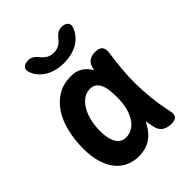

<svg xmlns="http://www.w3.org/2000/svg" viewBox="-221 -909 1043 1043"><g transform="rotate(-45 300.0 -387.5)"><path d="M234 10Q198 10 164.5 -3.5Q131 -17 105.5 -46Q80 -75 64.5 -121.5Q49 -168 49 -234Q49 -301 63.5 -361Q78 -421 107 -465Q136 -509 179 -534.5Q222 -560 279 -560Q326 -560 355 -537Q378 -519 393 -493Q394 -497 394 -501Q399 -531 417.5 -545.5Q436 -560 466 -560Q497 -560 509 -545.5Q521 -531 517 -501Q509 -446 504 -392Q499 -338 499.5 -283.5Q500 -229 506 -171Q512 -113 526 -48Q533 -18 523.5 -4Q514 10 483 10Q452 10 431 -4Q410 -18 404 -48Q398 -74 394 -99Q389 -89 383 -79Q360 -37 323 -13.5Q286 10 234 10ZM259 -112Q281 -112 302.5 -123.5Q324 -135 340.5 -158.5Q357 -182 367 -217Q377 -252 377 -299Q377 -326 374.5 -351.5Q372 -377 364 -396Q356 -415 342 -426.5Q328 -438 305 -438Q276 -438 253.5 -422Q231 -406 214.5 -378Q198 -350 189.5 -313Q181 -276 181 -234Q181 -179 200 -145.5Q219 -112 259 -112ZM136 -735Q127 -758 138.5 -771.5Q150 -785 178 -785Q188 -785 195.5 -782.5Q203 -780 209 -776Q222 -768 231 -755.5Q240 -743 254 -732Q274 -715 305 -715Q336 -715 356 -732Q369 -742 378 -754Q387 -766 398 -774Q405 -779 412.5 -782Q420 -785 431 -785Q459 -785 471 -771.5Q483 -758 474 -735Q462 -703 434 -678Q385 -637 305 -636Q225 -637 176 -678Q147 -703 136 -735Z"/></g></svg>

Font: Maple Mono NL
Style: Bold
Weight: 700
Monospace: yes
Designer: subframe7536
Version: Version 7.000